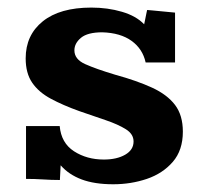

<svg xmlns="http://www.w3.org/2000/svg" viewBox="-20 -473 544 504"><path d="M277.3 10.7Q228 10.7 194.3 -2Q160.6 -14.6 139.2 -39.1L137.2 -0.5Q114.7 -0.5 92.8 -2Q70.8 -3.4 48.3 -3.4V-142.1H136.7Q140.6 -97.7 174.3 -75.9Q208 -54.2 252.4 -54.2Q286.6 -54.2 308.6 -66.9Q330.6 -79.6 330.6 -101.6Q330.6 -121.1 310.3 -133.8Q290 -146.5 257.6 -157.5Q225.1 -168.5 188.5 -181.2Q145 -196.8 113.3 -213.9Q81.5 -231 64.5 -255.9Q47.4 -280.8 47.4 -319.8Q47.4 -380.9 92.3 -417Q137.2 -453.1 219.7 -453.1Q262.7 -453.1 300 -442.1Q337.4 -431.2 358.4 -409.2Q359.4 -413.1 361.1 -422.1Q362.8 -431.2 364.5 -439Q366.2 -446.8 366.2 -446.8Q366.2 -446.8 380.1 -445.6Q394 -444.3 411.4 -442.6Q428.7 -440.9 439.5 -439.9V-309.1H362.3Q354.5 -344.7 325.4 -365.7Q296.4 -386.7 248.5 -388.2Q210 -388.2 192.6 -373.8Q175.3 -359.4 175.3 -340.8Q175.3 -317.4 203.6 -304.7Q231.9 -292 282.2 -276.9Q339.4 -261.2 379.2 -242.9Q418.9 -224.6 439.5 -197.5Q460 -170.4 460 -127.4Q460 -78.6 433.6 -48.1Q407.2 -17.6 365.5 -3.4Q323.7 10.7 277.3 10.7Z"/></svg>

Font: Kameron
Style: Bold
Weight: 700
Designer: Vernon Adams
Foundry: Vernon Adams
Version: Version 1.100